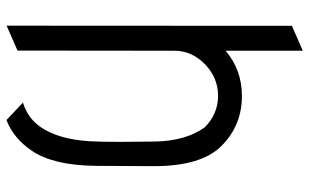

<svg xmlns="http://www.w3.org/2000/svg" viewBox="-204 -574 969 602"><g transform="rotate(-90 281.0 -273.5)"><path d="M205.1 -738.3Q205.1 -738.3 259.8 -686.5Q210 -671.4 181.6 -628.9Q144.5 -573.2 138.7 -477.5Q136.7 -445.3 136.7 -380.9Q136.7 -336.9 137.7 -273.4Q139.2 -176.8 182.1 -116.7Q224.1 -75.2 280.3 -74.7Q337.9 -74.7 380.4 -116.2Q422.4 -157.2 422.4 -211.9L422.9 -703.6L501 -737.8L500.5 156.7L422.4 190.9V-51.3Q362.8 0 280.3 0Q188.5 0 124.5 -63.5Q60.5 -126.5 60.5 -276.4V-277.3L61.5 -458Q63 -590.8 108.4 -658.2Q147.9 -716.3 205.1 -738.3Z"/></g></svg>

Font: NovaMono
Style: Regular
Weight: 400
Monospace: yes
Version: Version 1.2